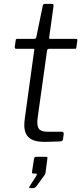

<svg xmlns="http://www.w3.org/2000/svg" viewBox="-20 -730 418 988"><path d="M208 0Q155 0 130 -21Q105 -42 105 -87Q105 -96 106 -105Q107 -114 108 -123L156 -471Q157 -476 155.5 -477.5Q154 -479 149 -479H63Q55 -479 56 -489L61 -524Q62 -528 63.5 -529Q65 -530 69 -530H157Q161 -530 164 -533Q167 -536 167 -540L200 -700Q201 -710 212 -710H247Q253 -710 254.5 -706.5Q256 -703 255 -695L233 -537Q232 -533 233.5 -531.5Q235 -530 239 -530H369Q374 -530 376.5 -528Q379 -526 378 -522L373 -486Q372 -481 371 -480Q370 -479 364 -479H233Q224 -479 222 -469L175 -133Q174 -124 173 -117Q172 -110 172 -102Q172 -71 186 -61.5Q200 -52 226 -52H299Q303 -52 306 -48.5Q309 -45 308 -41L304 -13Q303 -6 296 -3Q286 -2 269 -1.5Q252 -1 235 -0.5Q218 0 208 0ZM134 238Q131 238 130.5 235.5Q130 233 132 229L167 175Q170 170 169 166.5Q168 163 164 163H152Q148 163 146 161Q144 159 145 153L155 87Q157 77 165 77H218Q225 77 224 84L214 161Q212 166 210 170L167 229Q163 233 159.5 235.5Q156 238 150 238Z"/></svg>

Font: Libre Franklin Thin Light
Style: Italic
Weight: 300
Italic angle: -8°
Version: Version 3.000